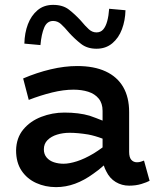

<svg xmlns="http://www.w3.org/2000/svg" viewBox="-20 -754 646 788"><path d="M510 8Q480 8 455 -7Q430 -22 416 -51Q410 -62 406 -75Q385 -56 363 -41Q326 -14 288 0Q250 14 210 14Q166 14 128.5 -3Q91 -20 68.5 -53.5Q46 -87 46 -137Q47 -188 75.5 -222.5Q104 -257 149.5 -274.5Q195 -292 244 -292Q304 -292 348 -279Q374 -270 401 -259V-299Q401 -330 385 -349.5Q369 -369 342 -377.5Q315 -386 282 -386Q241 -386 194 -374.5Q147 -363 98 -344L75 -432Q131 -456 188 -469.5Q245 -483 297 -483Q366 -483 413.5 -461Q461 -439 485.5 -397Q510 -355 510 -294V-131Q510 -108 519 -98Q528 -88 542 -88Q551 -88 558.5 -90.5Q566 -93 571 -95L594 -12Q583 -6 560.5 1Q538 8 510 8ZM401 -149V-185Q369 -197 342 -202Q299 -209 266 -209Q238 -209 214 -201.5Q190 -194 175 -179Q160 -164 160 -141Q160 -121 171.5 -107.5Q183 -94 201.5 -88Q220 -82 241 -82Q264 -82 295.5 -92Q327 -102 364 -124Q382 -135 401 -149ZM376 -554Q338 -554 312.5 -574Q287 -594 265 -618Q244 -643 230 -655.5Q216 -668 198 -668Q173 -668 161.5 -641Q150 -614 146 -569L80 -575Q81 -619 94.5 -654.5Q108 -690 134 -712Q160 -734 198 -734Q238 -734 263 -714.5Q288 -695 311 -670Q331 -646 345 -633.5Q359 -621 376 -621Q393 -621 403.5 -633Q414 -645 420 -667Q426 -689 428 -718L495 -712Q494 -670 480.5 -634Q467 -598 440.5 -576Q414 -554 376 -554Z"/></svg>

Font: BioRhyme ExtraBold SemiBold
Style: Regular
Weight: 600
Version: Version 1.600;gftools[0.9.33]